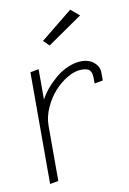

<svg xmlns="http://www.w3.org/2000/svg" viewBox="-83 -782 558 831"><g transform="rotate(-10 195.5 -366.0)"><path d="M146 -617.2 170.9 -592.8 323.2 -698.2 285.2 -730ZM106 -500 68.8 -493.2V-2L106 -8.8V-252Q106 -290 123.5 -329.6Q141.1 -369.1 167.7 -398.7Q194.3 -428.2 226.8 -447Q259.3 -465.8 288.1 -465.8Q316.4 -465.8 325.2 -454.3Q334 -442.9 334 -418.9V-397L371.1 -403.8V-438Q371.1 -464.8 349.4 -483.4Q327.6 -502 295.9 -502Q265.6 -502 234.9 -488.8Q204.1 -475.6 179.4 -454.6Q154.8 -433.6 136 -410.9Q117.2 -388.2 106 -366.2Z"/></g></svg>

Font: Comic Neue Angular Light
Style: Regular
Weight: 300
Designer: Craig Rozynski
Foundry: Craig Rozynski
Version: Version 2.003